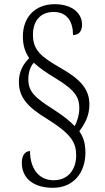

<svg xmlns="http://www.w3.org/2000/svg" viewBox="-20 -780 501 915"><path d="M232 115C330 115 387 44 387 -53C387 -104 374 -131 358 -155C384 -189 406 -228 406 -282C406 -356 363 -403 264 -459C177 -509 137 -541 137 -614C137 -681 173 -723 236 -723C302 -723 328 -674 328 -613C355 -613 371 -630 371 -663C371 -714 328 -760 240 -760C150 -760 89 -701 89 -606C89 -562 100 -532 119 -503C91 -475 70 -439 70 -390C70 -316 111 -270 205 -213C320 -141 343 -101 343 -39C343 27 305 79 236 79C158 79 123 14 123 -60C106 -60 84 -47 84 -4C84 69 139 115 232 115ZM336 -179C317 -199 283 -228 237 -257C145 -315 115 -344 115 -402C115 -437 126 -465 141 -481C169 -455 205 -431 248 -405C342 -348 358 -313 358 -264C358 -231 346 -197 336 -179Z"/></svg>

Font: Noto Serif Georgian Condensed Light
Style: Regular
Weight: 300
Width: 3
Designer: Monotype Design Team, Akaki Razmadze
Foundry: Google LLC
Version: Version 2.003